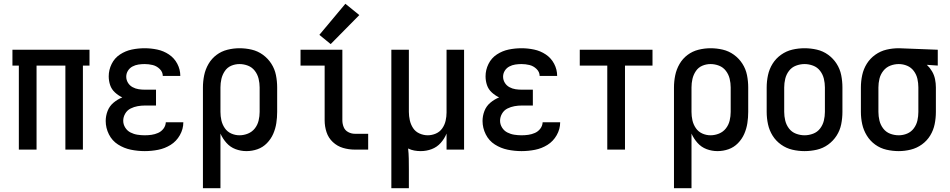

<svg xmlns="http://www.w3.org/2000/svg" viewBox="-20 -794 5040 1019"><path d="M80 0H174V-446H327V0H420V-446H455V-530H46V-446H80Z M748 8Q784 8 819.5 1Q855 -6 885.5 -25Q916 -44 934.5 -76.5Q953 -109 953 -145H860Q859 -126 847.5 -111Q836 -96 819 -88.5Q802 -81 784 -78.5Q766 -76 748 -76Q729 -76 709.5 -79Q690 -82 672.5 -91Q655 -100 644.5 -117Q634 -134 634 -153Q634 -173 644.5 -191Q655 -209 673 -218Q691 -227 710.5 -230.5Q730 -234 750 -234H808V-318H750Q733 -318 716 -320.5Q699 -323 683.5 -331.5Q668 -340 659 -355Q650 -370 650 -387Q650 -387 650 -387Q650 -387 650 -387Q650 -404 659 -418.5Q668 -433 683 -441Q698 -449 714.5 -451.5Q731 -454 748 -454Q769 -454 790 -449Q811 -444 827.5 -428Q844 -412 844 -391H937Q937 -425 921 -455.5Q905 -486 876.5 -505Q848 -524 814.5 -531Q781 -538 748 -538Q713 -538 679.5 -531Q646 -524 617 -505Q588 -486 572.5 -454.5Q557 -423 557 -389Q557 -365 564.5 -342.5Q572 -320 590 -303.5Q608 -287 629 -277Q604 -267 582.5 -249Q561 -231 551 -205Q541 -179 541 -152Q541 -115 558 -81Q575 -47 606.5 -27Q638 -7 674.5 0.5Q711 8 748 8Z M1057 205H1150V-85Q1162 -58 1182 -35.5Q1202 -13 1230 -2.5Q1258 8 1288 8Q1318 8 1346.5 -2Q1375 -12 1396.5 -34Q1418 -56 1430 -83.5Q1442 -111 1446.5 -140.5Q1451 -170 1451 -200V-330Q1451 -363 1444.5 -395.5Q1438 -428 1420 -456Q1402 -484 1375 -503.5Q1348 -523 1316 -530.5Q1284 -538 1251 -538Q1219 -538 1187 -530Q1155 -522 1129 -502.5Q1103 -483 1086.5 -454.5Q1070 -426 1063.5 -394Q1057 -362 1057 -330ZM1251 -76Q1228 -76 1207 -85.5Q1186 -95 1173 -114Q1160 -133 1155 -155Q1150 -177 1150 -200V-330Q1150 -353 1155 -375Q1160 -397 1173 -416.5Q1186 -436 1207 -445Q1228 -454 1251 -454Q1274 -454 1296 -445.5Q1318 -437 1332.5 -418Q1347 -399 1352.5 -376Q1358 -353 1358 -330V-200Q1358 -177 1352.5 -154Q1347 -131 1332.5 -112.5Q1318 -94 1296 -85Q1274 -76 1251 -76Z M1863 0H1934V-84H1863Q1845 -84 1828 -93Q1811 -102 1804 -119.5Q1797 -137 1797 -155V-530H1575V-446H1703V-155Q1703 -123 1713 -92.5Q1723 -62 1746.5 -40Q1770 -18 1800.5 -9Q1831 0 1863 0ZM1735 -560 1887 -714 1813 -774 1675 -609Z M2057 205H2150V103Q2150 76 2149.5 48.5Q2149 21 2146 -6Q2162 2 2179 5Q2196 8 2213 8Q2243 8 2271 -2.5Q2299 -13 2319 -35.5Q2339 -58 2350 -85V0H2443V-530H2350V-197Q2350 -175 2345 -153Q2340 -131 2327 -112.5Q2314 -94 2293 -85Q2272 -76 2250 -76Q2228 -76 2206.5 -85.5Q2185 -95 2172.5 -114Q2160 -133 2155 -155.5Q2150 -178 2150 -200V-530H2057Z M2748 8Q2784 8 2819.5 1Q2855 -6 2885.5 -25Q2916 -44 2934.5 -76.5Q2953 -109 2953 -145H2860Q2859 -126 2847.5 -111Q2836 -96 2819 -88.5Q2802 -81 2784 -78.5Q2766 -76 2748 -76Q2729 -76 2709.5 -79Q2690 -82 2672.5 -91Q2655 -100 2644.5 -117Q2634 -134 2634 -153Q2634 -173 2644.5 -191Q2655 -209 2673 -218Q2691 -227 2710.5 -230.5Q2730 -234 2750 -234H2808V-318H2750Q2733 -318 2716 -320.5Q2699 -323 2683.5 -331.5Q2668 -340 2659 -355Q2650 -370 2650 -387Q2650 -387 2650 -387Q2650 -387 2650 -387Q2650 -404 2659 -418.5Q2668 -433 2683 -441Q2698 -449 2714.5 -451.5Q2731 -454 2748 -454Q2769 -454 2790 -449Q2811 -444 2827.5 -428Q2844 -412 2844 -391H2937Q2937 -425 2921 -455.5Q2905 -486 2876.5 -505Q2848 -524 2814.5 -531Q2781 -538 2748 -538Q2713 -538 2679.5 -531Q2646 -524 2617 -505Q2588 -486 2572.5 -454.5Q2557 -423 2557 -389Q2557 -365 2564.5 -342.5Q2572 -320 2590 -303.5Q2608 -287 2629 -277Q2604 -267 2582.5 -249Q2561 -231 2551 -205Q2541 -179 2541 -152Q2541 -115 2558 -81Q2575 -47 2606.5 -27Q2638 -7 2674.5 0.5Q2711 8 2748 8Z M3203 0H3297V-446H3443V-530H3057V-446H3203Z M3557 205H3650V-85Q3662 -58 3682 -35.5Q3702 -13 3730 -2.5Q3758 8 3788 8Q3818 8 3846.5 -2Q3875 -12 3896.5 -34Q3918 -56 3930 -83.5Q3942 -111 3946.5 -140.5Q3951 -170 3951 -200V-330Q3951 -363 3944.5 -395.5Q3938 -428 3920 -456Q3902 -484 3875 -503.5Q3848 -523 3816 -530.5Q3784 -538 3751 -538Q3719 -538 3687 -530Q3655 -522 3629 -502.5Q3603 -483 3586.5 -454.5Q3570 -426 3563.5 -394Q3557 -362 3557 -330ZM3751 -76Q3728 -76 3707 -85.5Q3686 -95 3673 -114Q3660 -133 3655 -155Q3650 -177 3650 -200V-330Q3650 -353 3655 -375Q3660 -397 3673 -416.5Q3686 -436 3707 -445Q3728 -454 3751 -454Q3774 -454 3796 -445.5Q3818 -437 3832.5 -418Q3847 -399 3852.5 -376Q3858 -353 3858 -330V-200Q3858 -177 3852.5 -154Q3847 -131 3832.5 -112.5Q3818 -94 3796 -85Q3774 -76 3751 -76Z M4250 8Q4283 8 4315.5 0.5Q4348 -7 4375 -26.5Q4402 -46 4420 -74Q4438 -102 4444.5 -134.5Q4451 -167 4451 -200V-330Q4451 -363 4444.5 -395.5Q4438 -428 4420 -456Q4402 -484 4375 -503.5Q4348 -523 4315.5 -530.5Q4283 -538 4250 -538Q4217 -538 4185 -530.5Q4153 -523 4125.5 -503.5Q4098 -484 4080.5 -456Q4063 -428 4056 -395.5Q4049 -363 4049 -330V-200Q4049 -167 4056 -134.5Q4063 -102 4080.5 -74Q4098 -46 4125.5 -26.5Q4153 -7 4185 0.5Q4217 8 4250 8ZM4250 -76Q4227 -76 4204.5 -84.5Q4182 -93 4167.5 -112Q4153 -131 4147.5 -154Q4142 -177 4142 -200V-330Q4142 -353 4147.5 -376Q4153 -399 4167.5 -418Q4182 -437 4204.5 -445.5Q4227 -454 4250 -454Q4273 -454 4295.5 -445.5Q4318 -437 4332.5 -418Q4347 -399 4352.5 -376Q4358 -353 4358 -330V-200Q4358 -177 4352.5 -154Q4347 -131 4332.5 -112Q4318 -93 4295.5 -84.5Q4273 -76 4250 -76Z M4750 8Q4782 8 4814 0Q4846 -8 4873 -27.5Q4900 -47 4917 -75Q4934 -103 4940.5 -135Q4947 -167 4947 -200V-330Q4947 -352 4942.5 -374Q4938 -396 4926.5 -415.5Q4915 -435 4899 -450L4957 -446V-530L4751 -538H4750Q4717 -538 4685 -530.5Q4653 -523 4625.5 -503.5Q4598 -484 4580.5 -456Q4563 -428 4556 -395.5Q4549 -363 4549 -330V-200Q4549 -167 4556 -135Q4563 -103 4580.5 -74.5Q4598 -46 4625 -26.5Q4652 -7 4684.5 0.5Q4717 8 4750 8ZM4750 -76Q4726 -76 4704 -84.5Q4682 -93 4667.5 -112Q4653 -131 4647.5 -154Q4642 -177 4642 -200V-330Q4642 -353 4647.5 -376Q4653 -399 4668 -418Q4683 -437 4705 -445.5Q4727 -454 4750 -454Q4773 -454 4794.5 -445Q4816 -436 4830 -417Q4844 -398 4849 -375.5Q4854 -353 4854 -330V-200Q4854 -177 4849 -154.5Q4844 -132 4830 -113Q4816 -94 4794.5 -85Q4773 -76 4750 -76Z"/></svg>

Font: Iosevka SS08 Medium
Style: Regular
Weight: 500
Monospace: yes
Designer: Belleve Invis
Foundry: Belleve Invis
Version: Version 3.4.3; ttfautohint (v1.8.3)